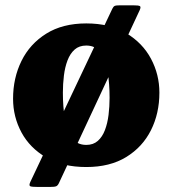

<svg xmlns="http://www.w3.org/2000/svg" viewBox="-20 -628 667 742"><path d="M444.5 -607.5Q428 -607.5 423 -605Q418 -602.5 414 -594L97 75.5Q91 89 97 91.8Q103 94.5 127.5 94.5H172Q191 94.5 197.2 91.8Q203.5 89 208 79L520 -589Q525.5 -601.5 520.5 -604.5Q515.5 -607.5 493.5 -607.5ZM223 -270Q223 -303.5 227 -336Q231 -368.5 241 -394.8Q251 -421 268.5 -436.5Q286 -452 313.5 -452Q349.5 -452 369 -424.2Q388.5 -396.5 396 -350.5Q403.5 -304.5 403.5 -250Q403.5 -216.5 399.5 -184Q395.5 -151.5 385.5 -125.2Q375.5 -99 358 -83.5Q340.5 -68 313.5 -68Q277 -68 257.5 -95.8Q238 -123.5 230.5 -169.5Q223 -215.5 223 -270ZM30.5 -246.5Q30.5 -176.5 63 -116.2Q95.5 -56 158.8 -19.2Q222 17.5 313.5 17.5Q405 17.5 468 -21.2Q531 -60 563.5 -125Q596 -190 596 -270Q596 -340 563.5 -401Q531 -462 468 -499.8Q405 -537.5 313.5 -537.5Q222 -537.5 158.8 -498Q95.5 -458.5 63 -392.5Q30.5 -326.5 30.5 -246.5Z"/></svg>

Font: Besley ExtraBold
Style: Regular
Weight: 800
Designer: Owen Earl
Foundry: indestructible type*
Version: Version 2.001